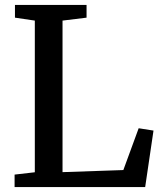

<svg xmlns="http://www.w3.org/2000/svg" viewBox="-20 -763 664 783"><path d="M39.5 0V-51L122 -60.5V-679L41 -691V-743H333V-691L235 -679V-61L483 -69.5L545.5 -240L606 -230.5L572 0Z"/></svg>

Font: Merriweather Light 18pt Medium
Style: Regular
Weight: 500
Version: Version 2.100